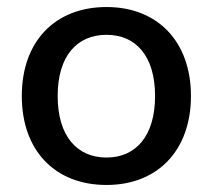

<svg xmlns="http://www.w3.org/2000/svg" viewBox="-20 -517 605 546"><path d="M283 9C428 9 523 -89 523 -244C523 -399 428 -497 283 -497C136 -497 42 -399 42 -244C42 -89 136 9 283 9ZM283 -69C199 -69 144 -130 144 -244C144 -358 199 -418 283 -418C366 -418 421 -358 421 -244C421 -130 366 -69 283 -69Z"/></svg>

Font: Nunito SemiBold
Style: Regular
Weight: 600
Designer: Vernon Adams
Foundry: Vernon Adams
Version: Version 3.602